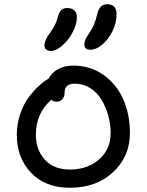

<svg xmlns="http://www.w3.org/2000/svg" viewBox="-20 -930 691 904"><path d="M405.8 -695.8Q377 -695.8 377 -721.2Q377 -742.2 399.9 -773.9Q415 -795.4 422.9 -814.9Q430.7 -834.5 439 -867.2Q449.7 -910.2 483.9 -910.2Q528.8 -910.2 528.8 -862.8Q528.8 -822.3 509.3 -782.7Q489.7 -743.2 460.9 -719.5Q432.1 -695.8 405.8 -695.8ZM219.2 -689.9Q205.6 -689.9 197.3 -697.3Q189 -704.6 189 -717.8Q190.4 -741.2 215.8 -775.9Q231.9 -798.8 239.5 -814.2Q247.1 -829.6 252.9 -852.1Q258.8 -873.5 269 -882.8Q279.3 -892.1 295.9 -892.1Q318.4 -892.1 330.3 -881.1Q342.3 -870.1 341.8 -848.1Q341.8 -814.5 321.5 -776.9Q301.3 -739.3 272.2 -714.6Q243.2 -689.9 219.2 -689.9ZM309.1 -45.9Q192.9 -45.9 126 -116.7Q59.1 -187.5 59.1 -294.9Q59.1 -345.2 74.5 -391.4Q89.8 -437.5 114 -470.2Q138.2 -502.9 162.4 -525.1Q186.5 -547.4 209 -560.1Q223.1 -587.4 252.9 -604.2Q282.7 -621.1 324.2 -621.1Q405.8 -621.1 467.8 -576.9Q529.8 -532.7 560.8 -461.4Q591.8 -390.1 591.8 -304.2Q591.8 -193.4 512.7 -119.6Q433.6 -45.9 309.1 -45.9ZM148.9 -294.9Q148.9 -225.1 190.7 -178.5Q232.4 -131.8 309.1 -131.8Q392.1 -131.8 446.5 -179.4Q501 -227.1 501 -304.2Q501 -345.2 489.7 -385.7Q478.5 -426.3 458 -460.2Q437.5 -494.1 404.8 -515.1Q372.1 -536.1 333 -536.1Q284.2 -536.1 284.2 -495.1Q284.2 -474.6 273.7 -462.9Q263.2 -451.2 248 -451.2Q232.9 -451.2 221.2 -460Q148.9 -397 148.9 -294.9Z"/></svg>

Font: Shantell Sans Irregular
Style: Regular
Weight: 400
Designer: Stephen Nixon, Anya Danilova, Shantell Martin
Foundry: Arrow Type
Version: Version 1.006;[9816181b4]